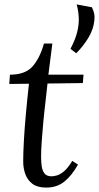

<svg xmlns="http://www.w3.org/2000/svg" viewBox="-20 -838 448 869"><path d="M217 -641 199 -500H358L355 -462L195 -460Q191 -418 185.5 -373.5Q180 -329 176 -285Q172 -241 169 -200.5Q166 -160 166 -127Q166 -108 168.5 -87.5Q171 -67 181 -53.5Q191 -40 213 -40Q223 -40 237.5 -44Q252 -48 270 -63Q288 -78 307 -110L333 -93Q304 -42 270.5 -15.5Q237 11 189 11Q150 11 127.5 -5.5Q105 -22 95 -49Q85 -76 85 -107Q85 -145 88 -199.5Q91 -254 97 -320.5Q103 -387 111 -459L22 -458L25 -500Q94 -500 127 -537Q160 -574 179 -641ZM325 -597 299 -617Q321 -659 329.5 -693.5Q338 -728 336.5 -758.5Q335 -789 327 -818L396 -805Q404 -788 406.5 -775.5Q409 -763 407 -745Q403 -705 380 -667Q357 -629 325 -597Z"/></svg>

Font: Lora
Style: Italic
Weight: 400
Italic angle: -3°
Designer: Olga Karpushina, Alexei Vanyashin (Cyrillic)
Foundry: Cyreal
Version: Version 3.008